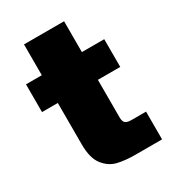

<svg xmlns="http://www.w3.org/2000/svg" viewBox="-168 -771 774 863"><g transform="rotate(-30 219.0 -340.0)"><path d="M301 -680V-520H417V-376H301V-181Q301 -161 309.5 -152.5Q318 -144 342 -144H417V0H280Q226 0 187 -9.5Q148 -19 120.5 -54.5Q93 -90 93 -161V-376H11V-520H93V-680Z"/></g></svg>

Font: Aspekta 1000
Style: Regular
Weight: 1000
Designer: Ivo Dolenc
Version: Version 2.000